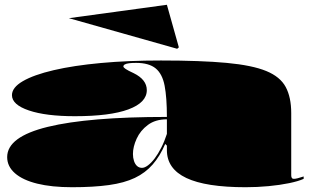

<svg xmlns="http://www.w3.org/2000/svg" viewBox="-20 -768 1295 803"><path d="M653 -515Q821 -515 928 -505Q1035 -495 1093.5 -471Q1152 -447 1175 -404Q1198 -361 1198 -295V-35Q1198 -28 1200.5 -24Q1203 -20 1209 -20Q1215 -20 1225 -22.5Q1235 -25 1250 -30V-20Q1228 -10 1189.5 -2Q1151 6 1103.5 10.5Q1056 15 1007 15Q841 15 759.5 -23.5Q678 -62 678 -140Q678 -142 678 -143.5Q678 -145 678 -149Q678 -153 678 -159L671 -166Q649 -115 618.5 -80Q588 -45 544 -24Q500 -3 435.5 6Q371 15 281 15Q196 15 135.5 0Q75 -15 42.5 -43.5Q10 -72 10 -111Q10 -196 180 -237.5Q350 -279 678 -279Q678 -360 668.5 -409.5Q659 -459 631 -482Q603 -505 549 -505Q532 -505 520 -503.5Q508 -502 502 -498.5Q496 -495 496 -490Q496 -486 505.5 -479.5Q515 -473 539 -462Q594 -435 594 -391Q594 -339 517 -310.5Q440 -282 293 -282Q172 -282 101 -306Q30 -330 30 -370Q30 -402 75.5 -428.5Q121 -455 204.5 -474.5Q288 -494 402 -504.5Q516 -515 653 -515ZM678 -269Q630 -269 598.5 -245.5Q567 -222 551.5 -188Q536 -154 536 -124Q536 -108 540.5 -94.5Q545 -81 553.5 -73.5Q562 -66 574 -66Q585 -66 599 -76.5Q613 -87 627 -105.5Q641 -124 654.5 -150.5Q668 -177 678 -208ZM721 -564 268 -692 678 -748 728 -570Z"/></svg>

Font: Kalnia Expanded
Style: Bold
Weight: 700
Width: 7
Designer: Frida Medrano
Foundry: Frida Medrano
Version: Version 1.105